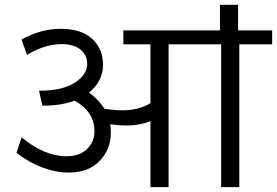

<svg xmlns="http://www.w3.org/2000/svg" viewBox="-20 -772 1143 792"><path d="M600.6 0V-272.5Q557.1 -254.3 500 -254.3Q471.7 -254.3 434.8 -259.4Q437.3 -241.7 437.3 -226Q437.3 -155.7 390.8 -107.9Q344.3 -60.2 264.9 -60.2Q210.8 -60.2 154.7 -81.1Q98.6 -102.1 48 -141.6L69.3 -205.3Q162.8 -127.4 255.3 -127.4Q307.9 -127.4 338.7 -157Q369.6 -186.6 369.6 -231Q369.6 -310.9 287.7 -356.9Q232.6 -336.2 160.3 -336.2H154.7L141.1 -397.9H144.6Q237.1 -397.9 288.4 -431Q339.7 -464.1 339.7 -508.6Q339.7 -545 311.9 -567.5Q284.1 -590 234.1 -590Q164.8 -590 91.5 -545.5L68.8 -608.7Q147.1 -653.2 231 -653.2Q315 -653.2 360 -612Q405 -570.8 405 -504Q405 -437.3 347.3 -390.3Q387.8 -360.5 410.5 -323.6Q447.9 -317 486.9 -317Q550.6 -317 600.6 -346.3V-589H488.9V-646.6H887.3V-752.3H962.1V-646.6H1102.6V-589H967.1V0H892.3V-589H675.4V0Z"/></svg>

Font: Khula
Style: Regular
Weight: 400
Designer: Erin McLaughlin, Steve Matteson
Version: Version 1.000;PS 1.0;hotconv 1.0.72;makeotf.lib2.5.5900; ttf